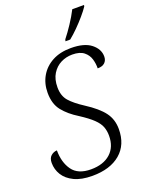

<svg xmlns="http://www.w3.org/2000/svg" viewBox="-172 -1013 838 1105"><g transform="rotate(-20 247.5 -460.5)"><path d="M197 10Q130 10 86.5 -11Q43 -32 22 -66Q1 -100 1 -140Q1 -169 17 -183Q33 -197 54 -198Q54 -124 88.5 -76Q123 -28 202 -28Q278 -28 321.5 -67Q365 -106 365 -175Q365 -205 355.5 -230Q346 -255 319 -281Q292 -307 241 -340Q184 -375 150.5 -417Q117 -459 117 -527Q117 -584 143 -628.5Q169 -673 216.5 -698.5Q264 -724 330 -724Q412 -724 453.5 -691Q495 -658 495 -613Q495 -589 480 -575Q465 -561 436 -561Q437 -589 428.5 -618Q420 -647 395.5 -666.5Q371 -686 325 -686Q287 -686 254.5 -669.5Q222 -653 201.5 -620Q181 -587 181 -537Q181 -485 209 -453Q237 -421 293 -385Q366 -338 398.5 -294.5Q431 -251 431 -192Q431 -96 368.5 -43Q306 10 197 10ZM315 -771 318 -782Q342 -812 368.5 -852Q395 -892 415 -931H487L485 -922Q471 -901 447 -873Q423 -845 396 -818Q369 -791 344 -771Z"/></g></svg>

Font: Noto Serif SemiCondensed Light
Style: Italic
Weight: 300
Width: 4
Italic angle: -12°
Designer: Monotype Design Team
Foundry: Monotype Imaging Inc.
Version: Version 2.013; ttfautohint (v1.8.4.7-5d5b)